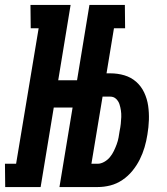

<svg xmlns="http://www.w3.org/2000/svg" viewBox="-53 -755 673 775"><path d="M-32 0 -33 -94H12L103 -641H71L70 -735H232L182 -431H258L308 -735H451L452 -641H407L377 -459H392Q422 -459 449 -451Q476 -443 496.5 -425Q517 -407 529 -381.5Q541 -356 545 -328Q549 -300 548 -270.5Q547 -241 542 -212Q538 -186 530.5 -160.5Q523 -135 511 -111Q499 -87 481.5 -65.5Q464 -44 441 -28.5Q418 -13 392.5 -6.5Q367 0 341 0H187L240 -321H164L111 0ZM341 -94Q354 -94 367.5 -101.5Q381 -109 390.5 -120.5Q400 -132 406.5 -145.5Q413 -159 418 -172.5Q423 -186 425.5 -199.5Q428 -213 430 -227Q433 -241 434.5 -255Q436 -269 436.5 -282.5Q437 -296 435 -309.5Q433 -323 429 -335Q425 -347 415.5 -356Q406 -365 392 -365H361L316 -94Z"/></svg>

Font: Iosevka HT Extrabold Extended
Style: Italic
Weight: 800
Width: 7
Italic angle: -9°
Monospace: yes
Designer: Belleve Invis
Foundry: Belleve Invis
Version: Version 32.3.0; ttfautohint (v1.8.4)